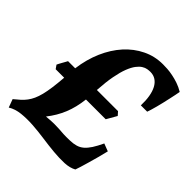

<svg xmlns="http://www.w3.org/2000/svg" viewBox="-204 -719 849 849"><g transform="rotate(45 220.5 -294.0)"><path d="M323.2 -252H199.7Q193.4 -197.8 176 -155.3Q158.7 -112.8 127.9 -73.7Q159.2 -76.7 177.2 -76.7Q195.3 -76.7 209.2 -75.7Q223.1 -74.7 238 -73.7Q252.9 -72.8 277.8 -73.7Q298.8 -74.2 314.7 -78.9Q330.6 -83.5 343.8 -94.7Q356.9 -106 368.9 -124.5Q380.9 -143.1 394.5 -171.9L430.2 -158.2Q425.3 -137.2 418.7 -112.5Q412.1 -87.9 405.5 -65.2Q398.9 -42.5 393.6 -24.9Q388.2 -7.3 385.3 0Q363.3 12.2 331.8 13.7Q300.3 15.1 263.7 11.7Q227.1 8.3 188 2.7Q148.9 -2.9 111.6 -5.4Q74.2 -7.8 41 -4.2Q7.8 -0.5 -16.6 14.6L-30.8 -23.9Q-15.6 -36.1 -3.4 -47.1Q8.8 -58.1 18.3 -70.8Q27.8 -83.5 34.9 -99.1Q42 -114.7 47.4 -136Q52.7 -157.2 56.6 -185.5Q60.5 -213.9 63.5 -252H10.3L-1.5 -269Q0 -272.5 3.4 -278.8Q6.8 -285.2 10.7 -292.2Q14.6 -299.3 18.3 -305.7Q22 -312 23.9 -315.9H68.4Q76.7 -378.4 99.6 -431.2Q122.6 -483.9 157 -522Q191.4 -560.1 235.6 -581.5Q279.8 -603 330.6 -603Q342.3 -603 358.2 -602.1Q374 -601.1 392.3 -597.4Q410.6 -593.8 430.2 -587.2Q449.7 -580.6 469.2 -568.8Q467.8 -560.5 465.1 -546.9Q462.4 -533.2 458.7 -517.1Q455.1 -501 451.2 -483.9Q447.3 -466.8 443.1 -451.4Q439 -436 435.3 -423.8Q431.6 -411.6 429.2 -405.3H389.6Q390.6 -435.5 386.5 -460.4Q382.3 -485.4 373 -502.9Q363.8 -520.5 349.1 -530.3Q334.5 -540 314.9 -540Q306.6 -540 296.1 -538.3Q285.6 -536.6 274.4 -529.5Q263.2 -522.5 252.2 -508.1Q241.2 -493.7 231.4 -468.8Q221.7 -443.8 214.6 -406.5Q207.5 -369.1 204.1 -315.9H336.4L350.6 -299.8Z"/></g></svg>

Font: Gentium Book Basic
Style: Bold Italic
Weight: 700
Italic angle: -8°
Designer: J. Victor Gaultney and Annie Olsen
Foundry: SIL International
Version: Version 1.102; 2013; Maintenance release